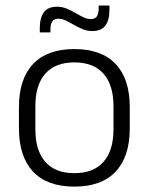

<svg xmlns="http://www.w3.org/2000/svg" viewBox="-20 -682 553 714"><path d="M256.5 12Q155.5 12 103 -43.8Q50.5 -99.5 50.5 -204.5V-284Q50.5 -388.5 103 -444Q155.5 -499.5 256.5 -499.5Q357.5 -499.5 410 -444Q462.5 -388.5 462.5 -284V-204.5Q462.5 -99.5 410 -43.8Q357.5 12 256.5 12ZM256.5 -38Q327.5 -38 364.8 -80Q402 -122 402 -201V-287.5Q402 -366 364.8 -408Q327.5 -450 256.5 -450Q185.5 -450 148.5 -408Q111.5 -366 111.5 -287.5V-201Q111.5 -122 148.5 -80Q185.5 -38 256.5 -38ZM322.5 -566.5Q304.5 -566.5 287.5 -573.5Q270.5 -580.5 255 -589.5Q239.5 -598.5 225 -605.5Q210.5 -612.5 197 -612.5Q181.5 -612.5 174.5 -602.5Q167.5 -592.5 167.5 -571.5V-561.5H128V-577.5Q128 -615.5 143 -636.2Q158 -657 192.5 -657Q211 -657 227.8 -650Q244.5 -643 260 -634Q275.5 -625 290 -618Q304.5 -611 317.5 -611Q333.5 -611 340.2 -621Q347 -631 347 -651.5V-661.5H387V-645.5Q387 -607.5 372 -587Q357 -566.5 322.5 -566.5Z"/></svg>

Font: Anek Kannada Light
Style: Regular
Weight: 300
Designer: Vaishnavi Murthy, Maithili Shingre (Kannada) & Yesha Goshar (Latin)
Foundry: Ek Type
Version: Version 1.003